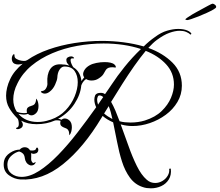

<svg xmlns="http://www.w3.org/2000/svg" viewBox="-21 -894 1193 1042"><path d="M798 128Q787 128 775.5 126.5Q764 125 753 121Q711 107 684 70Q657 33 641 -17.5Q625 -68 614.5 -123.5Q604 -179 593 -230Q577 -237 562 -246Q547 -255 536 -265L530 -255Q433 -93 321 -3Q209 87 90 80Q57 78 28 57.5Q-1 37 -1 -1Q-1 -6 -0.5 -11Q0 -16 1 -21Q7 -47 33.5 -64.5Q60 -82 86 -82Q97 -95 114 -95Q122 -95 129.5 -91Q137 -87 142 -78Q146 -77 153 -77Q161 -77 167 -79Q173 -81 174 -86Q176 -93 180 -93Q184 -93 185 -89Q187 -85 187 -80Q187 -73 182 -67Q177 -61 163 -59Q155 -59 148 -63Q149 -56 148.5 -48.5Q148 -41 148 -33V-30Q148 -21 153.5 -14Q159 -7 165 -11Q169 -14 171.5 -14Q174 -14 171 -9Q164 4 148 4Q144 4 140 2Q128 -3 121.5 -13.5Q115 -24 114 -34Q112 -53 103 -61Q94 -69 86 -71Q83 -71 83 -72Q64 -68 45 -52.5Q26 -37 21 -17Q20 -13 19.5 -8Q19 -3 19 1Q19 32 42 49Q65 66 96 66Q141 66 191.5 33.5Q242 1 295 -53.5Q348 -108 400 -175.5Q452 -243 501 -312Q491 -333 491 -354Q491 -366 496 -378Q504 -390 524 -390H528Q539 -390 549 -383Q559 -397 568 -410.5Q577 -424 586 -437Q614 -480 655 -531Q696 -582 744 -628Q699 -643 647.5 -650.5Q596 -658 541 -658Q469 -658 397.5 -645Q326 -632 262.5 -605Q199 -578 150 -537.5Q101 -497 74 -442Q62 -419 56.5 -397Q51 -375 51 -355Q51 -317 70 -288L72 -287Q81 -283 91 -281.5Q101 -280 109 -280Q114 -280 118 -280.5Q122 -281 126 -282Q125 -285 124.5 -288Q124 -291 124 -294Q124 -306 131.5 -311.5Q139 -317 145 -318Q152 -320 158.5 -323Q165 -326 168 -331Q173 -339 174 -347Q175 -355 175 -359Q182 -352 185 -340.5Q188 -329 188 -319Q188 -293 175.5 -280.5Q163 -268 150 -268Q139 -268 131 -276Q120 -272 108 -272Q101 -272 94 -273.5Q87 -275 79 -276Q117 -232 184 -232Q217 -232 248 -243Q249 -243 250 -243.5Q251 -244 252 -244L255 -245Q302 -261 334.5 -295Q367 -329 384 -370.5Q401 -412 401 -448Q401 -484 384 -508.5Q367 -533 329 -533H328Q314 -533 302.5 -516.5Q291 -500 290 -472Q289 -459 278 -434.5Q267 -410 248 -396Q235 -386 222 -386Q211 -386 203 -393Q201 -395 201 -397Q201 -399 212 -401Q223 -403 230.5 -417.5Q238 -432 236 -445Q233 -490 250.5 -517.5Q268 -545 304 -545Q308 -545 311.5 -545Q315 -545 319 -544Q330 -544 339 -542Q348 -540 356 -538Q350 -543 344.5 -550.5Q339 -558 339 -569Q339 -578 347.5 -583Q356 -588 365 -588Q370 -588 374 -586Q381 -582 381 -579Q381 -576 372 -577H370Q362 -577 362 -567Q362 -558 367.5 -546Q373 -534 377 -529Q397 -517 408 -497Q419 -477 421 -454Q424 -459 428 -464Q432 -469 436 -474Q430 -482 430 -491Q430 -503 439 -516.5Q448 -530 466 -540Q480 -548 502.5 -552.5Q525 -557 547 -557Q564 -557 578 -554Q592 -551 600 -544Q607 -537 607.5 -533Q608 -529 606 -527Q596 -529 588 -529Q576 -529 568 -526Q557 -521 552 -512Q547 -503 540 -491.5Q533 -480 514 -468Q498 -457 476 -457Q459 -457 446 -465Q435 -457 429 -448Q423 -439 420 -430Q416 -381 383 -330.5Q350 -280 294 -249Q303 -249 313 -244Q320 -251 331 -251Q344 -251 356.5 -239.5Q369 -228 369 -203Q369 -193 366 -180.5Q363 -168 355 -160Q354 -165 354 -172.5Q354 -180 349 -188Q346 -193 339.5 -196.5Q333 -200 326 -202Q320 -204 313 -209.5Q306 -215 306 -226Q306 -230 306.5 -232.5Q307 -235 308 -238Q299 -241 289 -241Q286 -241 283 -241Q280 -241 277 -240Q231 -220 178 -220Q129 -220 94 -239Q103 -226 103 -217Q103 -204 90.5 -197.5Q78 -191 70 -194Q67 -195 66 -197.5Q65 -200 72 -202Q81 -205 81 -221Q81 -230 79 -239.5Q77 -249 72 -253L71 -254Q46 -279 29 -308Q12 -337 12 -375Q12 -395 17.5 -418Q23 -441 34 -464Q45 -488 62.5 -509Q80 -530 102 -548Q97 -547 90.5 -545.5Q84 -544 78 -544Q66 -544 56 -549Q49 -553 46 -560.5Q43 -568 43 -575Q43 -588 50 -597Q53 -600 55 -600Q58 -600 58 -589Q58 -580 69.5 -573.5Q81 -567 95.5 -564.5Q110 -562 118 -564Q126 -567 127 -568Q178 -603 244 -626Q310 -649 384 -660.5Q458 -672 532 -672Q591 -672 649 -664.5Q707 -657 759 -642Q773 -656 788.5 -669Q804 -682 820 -693Q853 -718 886 -727.5Q919 -737 946 -737Q975 -737 994.5 -729Q1014 -721 1018 -710L1012 -706Q1004 -715 989 -721Q974 -727 954 -727Q930 -727 899 -716Q868 -705 830 -677Q819 -669 807.5 -658Q796 -647 784 -634Q864 -605 915 -554Q966 -503 966 -429Q966 -381 942 -340.5Q918 -300 878.5 -271Q839 -242 792 -226Q745 -210 698 -210Q668 -210 638 -218L634 -219Q655 -163 676 -103Q697 -43 721.5 6.5Q746 56 775 81Q786 91 797.5 95Q809 99 821 99Q842 99 860.5 88Q879 77 889.5 59Q900 41 897 22L906 21Q910 56 895 80Q880 104 854 116Q828 128 798 128ZM687 -229Q729 -229 765 -240Q822 -258 856.5 -291.5Q891 -325 907 -363.5Q923 -402 923 -435Q923 -499 880.5 -545Q838 -591 770 -618Q740 -582 707 -535Q674 -488 642.5 -438Q611 -388 582 -341Q594 -320 605.5 -293Q617 -266 628 -236Q642 -232 657 -230.5Q672 -229 687 -229ZM511 -326Q518 -337 525 -347Q532 -357 539 -367Q537 -369 535 -370.5Q533 -372 531 -373Q525 -376 520 -376Q512 -376 510 -370Q506 -362 506 -353Q506 -343 511 -326ZM589 -248Q585 -268 580 -285.5Q575 -303 569 -318L544 -278Q562 -262 589 -248ZM995 -785Q985 -786 985 -789Q985 -791 996.5 -799Q1008 -807 1023 -816Q1038 -825 1046 -829Q1087 -851 1107.5 -862.5Q1128 -874 1134 -874Q1140 -873 1146.5 -867.5Q1153 -862 1152 -855Q1152 -851 1137.5 -842.5Q1123 -834 1101 -824Q1079 -814 1056.5 -805Q1034 -796 1017 -790.5Q1000 -785 995 -785Z"/></svg>

Font: Fleur De Leah
Style: Regular
Weight: 400
Designer: Robert E. Leuschke
Foundry: Robert E. Leuschke
Version: Version 1.010; ttfautohint (v1.8.3)